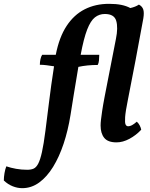

<svg xmlns="http://www.w3.org/2000/svg" viewBox="-168 -734 785 1002"><path d="M123 -448Q141 -540 179.5 -598.5Q218 -657 274 -685.5Q330 -714 401 -714Q438 -714 465 -708.5Q492 -703 512 -692Q539 -698 557 -710Q574 -701 579.5 -685Q585 -669 580 -638Q560 -527 539.5 -420Q519 -313 499 -211Q487 -152 485 -122.5Q483 -93 487.5 -84Q492 -75 501 -75Q510 -75 520.5 -80.5Q531 -86 546 -99Q555 -91 561 -79.5Q567 -68 569 -57Q542 -28 507.5 -9.5Q473 9 440 9Q395 9 376 -14.5Q357 -38 357 -79Q357 -92 359 -109Q361 -126 365 -154Q369 -182 378 -229Q387 -276 401.5 -349.5Q416 -423 437 -531Q449 -590 438.5 -625.5Q428 -661 379 -661Q350 -661 327.5 -643.5Q305 -626 287 -580Q269 -534 253 -448H350Q350 -433 348.5 -418.5Q347 -404 342 -395Q314 -395 289 -392.5Q264 -390 241 -385Q227 -304 217 -240.5Q207 -177 200 -134Q187 -53 164 16Q141 85 109 137Q77 189 36.5 218.5Q-4 248 -52 248Q-77 248 -102 238Q-127 228 -148 208Q-148 190 -144.5 169.5Q-141 149 -135 134Q-112 142 -84 147Q-56 152 -26 152Q-6 152 7.5 146Q21 140 31.5 120Q42 100 51 59.5Q60 19 69 -51Q78 -119 88 -202Q98 -285 114 -388Q95 -391 75.5 -393.5Q56 -396 40 -396Q40 -410 43 -424.5Q46 -439 52 -448Z"/></svg>

Font: Vollkorn SemiBold
Style: Italic
Weight: 600
Italic angle: -11°
Designer: Friedrich Althausen
Foundry: Friedrich Althausen
Version: Version 5.000